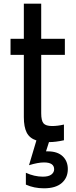

<svg xmlns="http://www.w3.org/2000/svg" viewBox="-20 -756 413 1039"><path d="M347 159Q347 206 314 234.5Q281 263 218 263Q164 263 120 243V179Q166 200 212 200Q243 200 258 188.5Q273 177 273 160Q273 123 218 123Q186 123 137 138L177 4Q140 -8 124.5 -38.5Q109 -69 109 -122V-459H37V-546H109V-736H203V-546H331V-459H203V-143Q203 -103 215.5 -88.5Q228 -74 262 -74Q292 -74 326 -82V3Q281 13 245 13L229 63H238Q291 63 319 89.5Q347 116 347 159Z"/></svg>

Font: Biryani
Style: Regular
Weight: 400
Designer: Dan Reynolds and Mathieu Réguer
Foundry: Dan Reynolds and Mathieu Réguer
Version: Version 1.004; ttfautohint (v1.1) -l 5 -r 5 -G 72 -x 0 -D la